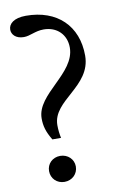

<svg xmlns="http://www.w3.org/2000/svg" viewBox="-92 -874 600 939"><g transform="rotate(-10 207.5 -404.5)"><path d="M128 -203H171C167 -221 164 -243 164 -267C164 -391 357 -425 357 -579C357 -727 260 -821 105 -821C45 -821 18 -796 18 -767C18 -744 37 -720 78 -720C110 -720 136 -740 179 -740C245 -740 290 -695 290 -631C290 -502 94 -434 94 -313C94 -276 102 -246 128 -203ZM85 -53C85 -16 113 12 151 12C189 12 218 -16 218 -53C218 -89 189 -117 151 -117C113 -117 85 -89 85 -53Z"/></g></svg>

Font: TPK Tissa Web Quiz
Style: Regular
Weight: 400
Designer: Jacques Le Bailly, Suppakit Chalermlarp | Katatrad Co.,Ltd.
Foundry: Jacques Le Bailly, Cadson Demak Co.,Ltd.
Version: Version 5.000;Glyphs 3.1.2 (3151)